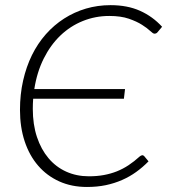

<svg xmlns="http://www.w3.org/2000/svg" viewBox="-20 -736 676 764"><path d="M571 -94Q548 -70.5 522 -51.8Q496 -33 465.8 -19.8Q435.5 -6.5 401 0.8Q366.5 8 326 8Q265 8 215.8 -14.2Q166.5 -36.5 131.8 -76.8Q97 -117 78.2 -173.5Q59.5 -230 59.5 -298.5Q59.5 -360.5 72 -415.5Q84.5 -470.5 107.2 -516.8Q130 -563 162.5 -599.8Q195 -636.5 235.2 -662.2Q275.5 -688 322 -701.8Q368.5 -715.5 420 -715.5Q487 -715.5 537.2 -693Q587.5 -670.5 625 -629.5L607 -608Q602.5 -602 594.5 -602Q589 -602 577.5 -613Q566 -624 545.2 -637.2Q524.5 -650.5 492.8 -661.5Q461 -672.5 415 -672.5Q359.5 -672.5 309.8 -652.5Q260 -632.5 220.5 -594.8Q181 -557 154 -503Q127 -449 116.5 -381.5H477.5L473 -343H112Q110.5 -323.5 110.5 -303Q110.5 -240.5 127 -191Q143.5 -141.5 173 -106.5Q202.5 -71.5 243.5 -53Q284.5 -34.5 333.5 -34.5Q366 -34.5 393.2 -39.5Q420.5 -44.5 445 -54.2Q469.5 -64 491.8 -78.8Q514 -93.5 536 -113.5Q541 -117.5 545.5 -118.2Q550 -119 554 -114.5L571 -94Z"/></svg>

Font: Lato Light
Style: Italic
Weight: 300
Italic angle: -7°
Designer: Lukasz Dziedzic
Foundry: tyPoland Lukasz Dziedzic
Version: Version 2.007; 2014-02-27